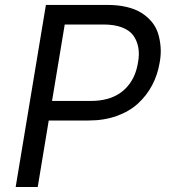

<svg xmlns="http://www.w3.org/2000/svg" viewBox="-20 -747 674 767"><path d="M42.6 0 163.4 -727.3H409.1Q451 -727.3 485.3 -719.3Q519.5 -711.3 543.7 -696.4Q567.8 -681.5 585.4 -660.7Q603 -639.9 611.2 -614.3Q619.3 -588.8 621.6 -559.1Q623.9 -529.5 617.9 -497.2Q609.7 -448.2 587.9 -406.8Q566.1 -365.4 531.4 -333.6Q496.8 -301.8 446.2 -283.7Q395.6 -265.6 333.8 -265.6H174.7L130.7 0ZM187.9 -343.8H343.8Q377.8 -343.8 406.4 -351.4Q435 -359 456 -372.7Q476.9 -386.4 492.5 -405.7Q508.2 -425.1 517.6 -447.8Q527 -470.5 531.2 -497.2Q537.6 -530.2 532.3 -558.1Q527 -585.9 511.9 -606.2Q496.8 -626.4 466.6 -637.8Q436.4 -649.1 393.5 -649.1H238.6Z"/></svg>

Font: Karasuma Gothic
Style: Italic
Weight: 400
Italic angle: -9.39999°
Designer: Rasmus Andersson / Ryoko Nishizuka
Foundry: Genbu
Version: Version 1.00